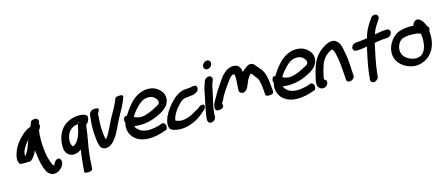

<svg xmlns="http://www.w3.org/2000/svg" viewBox="-57 -1418 5455 2356"><g transform="rotate(-15 2670.0 -240.0)"><path d="M62 -247C36 -183 24 -121 56 -79L55 -75H60C93 -72 149 -71 192 -75C234 -104 259 -149 278 -192C279 -178 280 -160 283 -145C291 -63 311 33 345 94C361 119 381 137 408 145C475 162 521 113 539 90L552 70C573 29 559 -5 540 -15C525 -25 499 -20 477 13C473 19 470 24 466 34L456 48C456 48 455 48 454 49C451 46 447 42 440 33C431 13 419 -16 409 -51C384 -149 372 -278 388 -404C388 -408 388 -411 389 -414C398 -424 409 -443 416 -468C418 -473 417 -479 408 -484C412 -495 415 -512 419 -525C417 -537 406 -576 356 -562C340 -559 333 -555 327 -550C320 -535 307 -509 297 -483C256 -471 227 -450 196 -424C145 -381 91 -317 62 -247ZM157 -229C175 -268 203 -306 234 -338C219 -301 204 -259 189 -224C181 -206 159 -169 144 -153C140 -169 143 -199 157 -229Z M621 -102C630 -64 674 2 763 -24C786 -30 804 -41 823 -55C808 41 799 141 793 224C798 247 897 244 896 211C897 197 898 190 901 157C904 74 914 -25 933 -119C948 -195 956 -261 965 -329C986 -344 1007 -373 1011 -406L1012 -418C1010 -451 967 -462 927 -465C865 -469 814 -455 767 -431C647 -372 600 -221 621 -102ZM717 -188C720 -293 781 -358 869 -365V-358C866 -347 862 -334 859 -316L847 -265C826 -197 797 -145 752 -120C747 -119 746 -118 738 -120C727 -131 717 -159 717 -188ZM873 -386H889L888 -381L873 -380Z M1042 -431C1040 -397 1035 -356 1031 -312C1029 -258 1031 -197 1037 -146C1040 -102 1047 -59 1063 -25C1074 -10 1101 21 1162 3C1207 -13 1237 -51 1256 -78C1269 -94 1282 -114 1293 -135C1329 -202 1359 -275 1395 -338C1427 -393 1466 -462 1489 -529L1493 -539C1495 -544 1500 -555 1490 -564C1476 -575 1410 -575 1398 -556L1393 -543C1389 -536 1383 -521 1376 -504C1360 -464 1331 -415 1306 -370C1248 -273 1213 -163 1154 -95C1140 -132 1137 -194 1133 -251C1132 -299 1136 -350 1140 -398C1140 -410 1139 -416 1140 -424C1146 -432 1159 -450 1165 -476C1168 -489 1143 -494 1119 -494C1111 -494 1100 -494 1086 -489H1085C1067 -480 1043 -460 1042 -431Z M1445 -304C1424 -273 1428 -248 1437 -232C1424 -183 1426 -145 1439 -107C1470 -19 1563 45 1717 29C1762 24 1800 16 1832 6L1872 -8C1887 -10 1896 -15 1901 -19L1902 -18C1923 -53 1914 -84 1898 -97C1888 -106 1876 -110 1860 -105L1859 -103L1816 -88C1796 -82 1766 -77 1728 -72C1658 -65 1601 -82 1574 -106C1554 -122 1539 -138 1531 -161C1550 -159 1573 -158 1597 -157C1667 -154 1733 -171 1783 -188C1850 -213 1930 -249 1977 -312L1978 -316C2022 -387 1997 -450 1969 -486C1944 -515 1911 -543 1859 -555C1755 -576 1671 -530 1611 -479C1564 -435 1516 -373 1478 -310C1462 -309 1451 -306 1445 -304ZM1555 -273C1583 -323 1632 -378 1673 -414C1708 -441 1733 -455 1772 -458C1830 -463 1857 -443 1880 -417C1896 -396 1906 -372 1892 -351C1882 -339 1857 -324 1829 -312H1828C1789 -289 1741 -269 1690 -256C1637 -242 1587 -253 1555 -273Z M1984 -224C1953 -173 1914 -85 1940 -26C1959 6 2015 18 2064 20C2162 24 2257 -17 2320 -60C2352 -81 2382 -111 2414 -137V-136C2422 -148 2441 -176 2424 -195C2399 -208 2370 -195 2355 -177C2340 -164 2317 -154 2289 -139V-138C2273 -128 2249 -116 2225 -104C2182 -84 2107 -69 2068 -87L2067 -88C2060 -89 2055 -89 2051 -89V-92L2037 -99C2038 -106 2039 -118 2044 -132C2066 -199 2124 -266 2174 -312C2205 -332 2224 -334 2263 -338C2278 -340 2310 -346 2332 -346H2335L2338 -349C2379 -365 2392 -376 2395 -388C2409 -411 2406 -442 2380 -449L2376 -448H2343C2328 -445 2329 -443 2312 -441C2290 -439 2266 -439 2239 -435C2186 -429 2142 -399 2109 -371C2064 -332 2015 -274 1984 -224Z M2538 -658C2531 -627 2551 -605 2579 -605C2607 -605 2635 -628 2641 -656C2648 -685 2629 -709 2600 -709C2569 -709 2544 -684 2538 -658ZM2475 -352C2470 -332 2468 -311 2463 -289C2458 -267 2452 -242 2447 -217L2432 -141C2424 -104 2415 -41 2413 -13V-11C2414 -6 2414 -5 2414 3C2415 16 2422 25 2427 30C2457 59 2518 23 2518 -20C2516 -92 2542 -200 2563 -289L2578 -355H2577C2582 -386 2589 -415 2600 -439L2608 -457C2616 -474 2611 -487 2606 -495C2584 -536 2525 -508 2511 -473V-472L2504 -452C2493 -424 2482 -389 2475 -352Z M2545 -104 2546 -105C2545 -82 2584 -83 2604 -84H2605C2623 -88 2657 -103 2648 -132L2647 -146C2645 -155 2646 -166 2661 -178L2662 -181C2671 -197 2680 -217 2691 -240C2704 -266 2803 -409 2821 -430C2833 -442 2845 -452 2852 -456C2857 -459 2861 -459 2868 -460H2874C2884 -460 2888 -446 2888 -435V-432C2891 -396 2886 -341 2883 -299C2881 -279 2880 -264 2880 -253C2881 -232 2896 -218 2914 -214H2915C2915 -214 2919 -212 2924 -212C2978 -214 2997 -273 3004 -290C3010 -304 3017 -320 3025 -339C3042 -374 3061 -403 3079 -415C3085 -412 3097 -401 3097 -401L3118 -372L3117 -370C3135 -352 3148 -336 3158 -310C3172 -265 3181 -184 3183 -128L3185 -112C3189 -106 3199 -102 3208 -100C3231 -96 3261 -98 3276 -108V-107C3284 -116 3287 -124 3286 -136C3286 -141 3285 -150 3286 -155V-156C3272 -261 3276 -372 3206 -443C3191 -459 3180 -478 3159 -498C3134 -536 3085 -544 3038 -498C3021 -488 3005 -476 2990 -460C2986 -499 2973 -544 2924 -557C2876 -569 2829 -549 2802 -531C2783 -518 2766 -501 2747 -481H2746C2728 -458 2702 -423 2668 -372C2615 -295 2605 -267 2572 -212C2553 -181 2535 -141 2545 -104Z M3331 -304C3310 -273 3314 -248 3323 -232C3310 -183 3312 -145 3325 -107C3356 -19 3449 45 3603 29C3648 24 3686 16 3718 6L3758 -8C3773 -10 3782 -15 3787 -19L3788 -18C3809 -53 3800 -84 3784 -97C3774 -106 3762 -110 3746 -105L3745 -103L3702 -88C3682 -82 3652 -77 3614 -72C3544 -65 3487 -82 3460 -106C3440 -122 3425 -138 3417 -161C3436 -159 3459 -158 3483 -157C3553 -154 3619 -171 3669 -188C3736 -213 3816 -249 3863 -312L3864 -316C3908 -387 3883 -450 3855 -486C3830 -515 3797 -543 3745 -555C3641 -576 3557 -530 3497 -479C3450 -435 3402 -373 3364 -310C3348 -309 3337 -306 3331 -304ZM3441 -273C3469 -323 3518 -378 3559 -414C3594 -441 3619 -455 3658 -458C3716 -463 3743 -443 3766 -417C3782 -396 3792 -372 3778 -351C3768 -339 3743 -324 3715 -312H3714C3675 -289 3627 -269 3576 -256C3523 -242 3473 -253 3441 -273Z M3835 -158C3826 -121 3811 -66 3842 -34C3852 -24 3866 -12 3887 -12H3895C3923 -12 3951 -34 3957 -62C3963 -86 3953 -105 3929 -112C3929 -121 3931 -140 3935 -158L3950 -219C3956 -239 3962 -260 3969 -282C3993 -356 4041 -407 4095 -433H4096C4108 -439 4118 -443 4118 -443C4118 -443 4119 -443 4122 -441C4141 -423 4150 -383 4157 -347C4172 -270 4177 -227 4183 -128L4189 -42C4190 -11 4218 -3 4244 -10C4268 -16 4291 -36 4292 -66L4291 -67L4286 -155C4281 -257 4276 -304 4260 -384C4251 -431 4242 -489 4201 -522C4161 -555 4113 -544 4069 -523C4025 -501 3985 -471 3952 -435C3899 -378 3872 -302 3850 -221Z M4365 -401C4359 -373 4377 -352 4404 -352H4412C4457 -352 4498 -359 4542 -366L4539 -352C4510 -227 4482 -88 4474 23L4471 37L4472 38C4473 68 4499 82 4524 76C4546 71 4575 49 4576 18C4576 4 4578 -2 4581 -34C4590 -124 4616 -250 4640 -356L4647 -386C4689 -393 4758 -404 4798 -404H4807C4833 -404 4862 -424 4869 -454C4875 -480 4862 -505 4831 -505H4822C4779 -505 4721 -494 4676 -486C4692 -537 4705 -559 4737 -610L4765 -652C4784 -683 4770 -708 4751 -716C4733 -724 4699 -719 4680 -689L4652 -647C4614 -588 4593 -550 4570 -469V-468C4570 -468 4568 -467 4568 -465C4522 -459 4472 -450 4434 -450H4427C4398 -450 4371 -427 4365 -401Z M4847 -329C4801 -245 4809 -166 4837 -114C4859 -73 4898 -36 4943 -14C4982 5 5040 25 5109 12C5202 -5 5279 -71 5311 -163C5338 -233 5336 -303 5331 -353C5345 -374 5341 -400 5328 -412H5326L5319 -418C5318 -423 5316 -429 5312 -435C5302 -461 5285 -496 5258 -513L5250 -519C5218 -545 5164 -511 5161 -467H5132C5079 -469 5028 -462 4983 -448C4924 -431 4875 -379 4847 -329ZM4917 -204C4910 -274 4955 -338 4994 -351C5024 -361 5066 -368 5106 -366H5107C5159 -366 5198 -361 5223 -347C5230 -296 5235 -230 5212 -165C5187 -96 5138 -61 5058 -74C4981 -92 4926 -135 4917 -204Z"/></g></svg>

Font: Stray Cat
Style: ExBlkObl
Weight: 1000
Version: Version 1.0